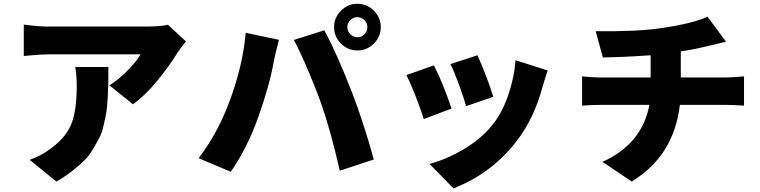

<svg xmlns="http://www.w3.org/2000/svg" viewBox="-20 -897 4040 1020"><path d="M379.9 -541H555.7Q555.7 -536.1 555.7 -527.3Q555.7 -476.6 555.2 -450.7Q554.7 -424.8 552.2 -377.9Q549.8 -331.1 545.4 -304.2Q541 -277.3 531.7 -235.8Q522.5 -194.3 508.8 -167.5Q495.1 -140.6 474.1 -105Q453.1 -69.3 425.8 -42.5Q398.4 -15.6 361.3 13.2Q324.2 42 279.3 67.4L137.7 -47.9Q198.2 -68.4 252 -109.4Q333 -169.9 360.4 -241.7Q387.7 -313.5 387.7 -441.4Q387.7 -493.2 379.9 -541ZM872.1 -765.6 967.8 -676.8Q932.6 -632.8 922.9 -617.2Q878.9 -544.9 814 -466.3Q749 -387.7 686.5 -342.8L561.5 -443.4Q613.3 -476.6 660.6 -525.4Q708 -574.2 726.6 -608.4H233.4Q199.2 -608.4 106.4 -599.6V-766.6Q181.6 -755.9 233.4 -755.9H752Q835.9 -755.9 872.1 -765.6Z M1931.6 -752.9Q1931.6 -774.4 1916 -790Q1900.4 -805.7 1878.9 -805.7Q1856.4 -805.7 1840.8 -790Q1825.2 -774.4 1825.2 -752.9Q1825.2 -731.4 1841.3 -715.3Q1857.4 -699.2 1878.9 -699.2Q1900.4 -699.2 1916 -714.8Q1931.6 -730.5 1931.6 -752.9ZM1791.5 -665.5Q1754.9 -702.1 1754.9 -752.9Q1754.9 -803.7 1791.5 -840.3Q1828.1 -877 1878.9 -877Q1929.7 -877 1966.3 -840.3Q2002.9 -803.7 2002.9 -752.9Q2002.9 -702.1 1966.3 -665.5Q1929.7 -628.9 1878.9 -628.9Q1828.1 -628.9 1791.5 -665.5ZM1191.4 -337.9Q1269.5 -539.1 1285.2 -722.7L1461.9 -685.5Q1441.4 -608.4 1434.6 -570.3Q1411.1 -440.4 1352.5 -276.4Q1294.9 -113.3 1206.1 15.6L1035.2 -56.6Q1131.8 -183.6 1191.4 -337.9ZM1685.5 -348.6Q1657.2 -428.7 1614.7 -527.8Q1572.3 -627 1541 -684.6L1703.1 -736.3Q1771.5 -608.4 1851.6 -402.3Q1912.1 -244.1 1965.8 -49.8L1785.2 9.8Q1734.4 -211.9 1685.5 -348.6Z M2373 -556.6 2516.6 -603.5Q2567.4 -489.3 2600.6 -382.8L2456.1 -333Q2445.3 -374 2418.9 -445.8Q2392.6 -517.6 2373 -556.6ZM2718.8 -577.1 2889.6 -522.5Q2876 -483.4 2862.3 -434.6Q2815.4 -265.6 2727.5 -151.4Q2592.8 25.4 2388.7 103.5L2261.7 -26.4Q2349.6 -48.8 2443.8 -104.5Q2538.1 -160.2 2596.7 -234.4Q2646.5 -295.9 2679.2 -389.6Q2711.9 -483.4 2718.8 -577.1ZM2138.7 -498 2285.2 -549.8Q2333 -456.1 2378.9 -320.3L2231.4 -264.6Q2216.8 -312.5 2187 -388.7Q2157.2 -464.8 2138.7 -498Z M3596.7 -485.4H3835.9Q3862.3 -485.4 3932.6 -491.2V-335.9Q3872.1 -339.8 3838.9 -339.8H3591.8Q3560.5 -69.3 3335.9 67.4L3180.7 -37.1Q3391.6 -132.8 3429.7 -339.8H3168Q3127 -339.8 3072.3 -335.9V-491.2Q3132.8 -485.4 3167 -485.4H3436.5V-603.5Q3302.7 -593.8 3182.6 -591.8L3144.5 -731.4Q3365.2 -728.5 3489.3 -747.1Q3668 -773.4 3738.3 -808.6L3836.9 -675.8Q3818.4 -670.9 3788.1 -663.6Q3757.8 -656.2 3748 -654.3Q3670.9 -634.8 3596.7 -624Z"/></svg>

Font: GenEi Gothic M Heavy
Style: Regular
Weight: 800
Designer: o_tamon (Modified); [Source Han Sans]
Ryoko NISHIZUKA  (kana & ideographs); Paul D. Hunt (Latin, Greek & Cyrillic); Wenl
Version: Version 1.1a;Original Version 1.004